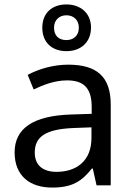

<svg xmlns="http://www.w3.org/2000/svg" viewBox="-20 -903 601 867"><path d="M280 -672C344 -672 391 -711 391 -779C391 -844 343 -883 280 -883C215 -883 171 -844 171 -778C171 -711 215 -672 280 -672ZM280 -722C244 -722 224 -743 224 -778C224 -813 248 -834 280 -834C312 -834 336 -813 336 -778C336 -743 313 -722 280 -722ZM288 -611C218 -611 152 -590 105 -565L132 -499C176 -520 227 -540 283 -540C353 -540 394 -510 394 -421V-389L303 -386C128 -381 46 -322 46 -215C46 -106 118 -56 215 -56C305 -56 348 -83 395 -142H399L416 -66H480V-431C480 -556 418 -611 288 -611ZM314 -325 393 -328V-280C393 -176 325 -127 235 -127C177 -127 137 -154 137 -214C137 -282 180 -320 314 -325Z"/></svg>

Font: Noto Sans Malayalam UI
Style: Regular
Weight: 400
Designer: Jelle Bosma - Monotype Design Team
Foundry: Monotype Imaging Inc.
Version: Version 2.104